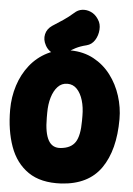

<svg xmlns="http://www.w3.org/2000/svg" viewBox="-72 -962 713 1032"><g transform="rotate(5 285.0 -445.5)"><path d="M580 -347Q580 -180 512 -82Q444 16 298 25Q188 31 120 -15.5Q52 -62 21 -148.5Q-10 -235 -10 -347Q-10 -415 10 -477.5Q30 -540 68.5 -588.5Q107 -637 162.5 -665Q218 -693 288 -692Q357 -691 411.5 -661.5Q466 -632 503.5 -582.5Q541 -533 560.5 -471.5Q580 -410 580 -347ZM190 -320Q190 -238 212 -199Q234 -160 280 -165Q334 -170 357 -205Q380 -240 380 -320V-347Q380 -393 369 -430Q358 -467 337 -489.5Q316 -512 285 -512Q254 -512 233 -489.5Q212 -467 201 -430Q190 -393 190 -347ZM267 -679Q237 -657 203.5 -665.5Q170 -674 152 -706L151 -708Q135 -737 141.5 -766.5Q148 -796 176 -815Q206 -834 233.5 -852.5Q261 -871 287 -894Q306 -912 329.5 -915Q353 -918 376 -908Q399 -898 414 -876L418 -870Q433 -848 431 -816.5Q429 -785 413 -759.5Q397 -734 369 -727Q336 -719 311.5 -706.5Q287 -694 267 -679Z"/></g></svg>

Font: Winky Sans Black
Style: Regular
Weight: 900
Designer: Simon Atzbach
Foundry: typofactur
Version: Version 1.205